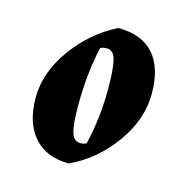

<svg xmlns="http://www.w3.org/2000/svg" viewBox="-70 -734 533 544"><g transform="rotate(15 196.0 -462.5)"><path d="M216 -593Q208 -602 197 -602Q186 -602 178 -598Q160 -517 160 -425Q160 -348 174 -332Q182 -323 192.5 -323Q203 -323 211 -327Q230 -406 230 -491Q230 -576 216 -593ZM213 -666Q283 -666 318 -626Q353 -586 353 -510.5Q353 -435 302.5 -364.5Q252 -294 177 -259Q110 -259 74 -300.5Q38 -342 38 -415.5Q38 -489 88.5 -559Q139 -629 213 -666Z"/></g></svg>

Font: Almendra
Style: Bold Italic
Weight: 700
Italic angle: -12°
Designer: Ana Sanfelippo
Foundry: Ana Sanfelippo
Version: Version 1.004